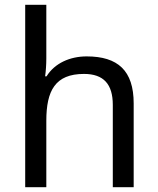

<svg xmlns="http://www.w3.org/2000/svg" viewBox="-20 -780 658 800"><path d="M173 -537V-760H85V0H173V-277C173 -402 210 -472 330 -472C412 -472 450 -429 450 -343V0H537V-349C537 -486 471 -545 341 -545C272 -545 208 -517 174 -462H168C171 -483 173 -511 173 -537Z"/></svg>

Font: Noto Sans Mro
Style: Regular
Weight: 400
Designer: Monotype Design Team
Foundry: Monotype Imaging Inc.
Version: Version 2.001